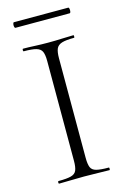

<svg xmlns="http://www.w3.org/2000/svg" viewBox="-116 -804 562 859"><g transform="rotate(-15 165.0 -375.0)"><path d="M192 -81Q192 -52 198 -37Q204 -22 223.5 -17Q243 -12 281 -12Q283 -12 283 -6Q283 0 281 0Q257 0 228 -1Q199 -2 164 -2Q131 -2 101.5 -1Q72 0 48 0Q45 0 45 -6Q45 -12 48 -12Q86 -12 105.5 -17Q125 -22 131.5 -37Q138 -52 138 -81V-544Q138 -573 131.5 -587.5Q125 -602 105.5 -607.5Q86 -613 48 -613Q45 -613 45 -619Q45 -625 48 -625Q72 -625 101.5 -623.5Q131 -622 164 -622Q199 -622 228.5 -623.5Q258 -625 281 -625Q283 -625 283 -619Q283 -613 281 -613Q243 -613 224 -607Q205 -601 198.5 -586Q192 -571 192 -542ZM39 -724Q36 -724 34.5 -730.5Q33 -737 34.5 -743.5Q36 -750 39 -750H290Q294 -750 295 -743.5Q296 -737 295 -730.5Q294 -724 290 -724Z"/></g></svg>

Font: Cormorant Light
Style: Regular
Weight: 300
Designer: Christian Thalmann (Catharsis Fonts)
Foundry: Catharsis Fonts
Version: Version 4.000